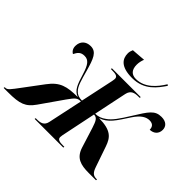

<svg xmlns="http://www.w3.org/2000/svg" viewBox="-253 -1229 1516 1516"><g transform="rotate(45 505.5 -470.5)"><path d="M606 -772C742 -772 804 -863 849 -928L839 -936C797 -867 731 -788 632 -788C584 -788 557 -816 557 -873C557 -895 562 -919 571 -941L455 -932C448 -916 444 -902 444 -886C444 -826 479 -772 606 -772ZM-56 0H-7C124 0 171 -18 224 -93L356 -282C400 -344 412 -356 451 -356L389 -65C379 -17 344 -10 305 -10H292L290 0H610L612 -10H599C561 -10 534 -14 534 -41C534 -51 536 -63 548 -119L597 -356C632 -355 643 -332 662 -274L715 -105C743 -17 803 0 894 0H975L977 -10H971C933 -10 916 -27 900 -74L841 -245C816 -317 782 -363 645 -364C721 -388 756 -449 821 -548C865 -615 905 -634 940 -634C983 -634 993 -607 993 -582C1036 -583 1067 -609 1067 -654C1067 -692 1041 -720 988 -720C914 -720 888 -676 815 -559C765 -478 729 -425 688 -398C663 -379 634 -367 599 -367L657 -645C668 -697 705 -704 746 -704H759L761 -714H439L437 -704H449C488 -704 515 -700 515 -673C515 -668 514 -659 511 -643L452 -366C418 -367 395 -375 378 -394C348 -423 335 -477 312 -559C282 -665 262 -720 197 -720C143 -720 112 -686 110 -640C108 -611 120 -588 142 -576C158 -607 173 -631 217 -631C262 -631 285 -601 310 -520C337 -432 353 -383 409 -363C290 -362 227 -348 159 -256L47 -106C-12 -27 -23 -10 -49 -10H-54Z"/></g></svg>

Font: Noto Serif Display SemiCondensed ExtraBold
Style: Italic
Weight: 800
Width: 4
Italic angle: -12°
Designer: Monotype Design Team
Foundry: Monotype Imaging Inc.
Version: Version 2.009